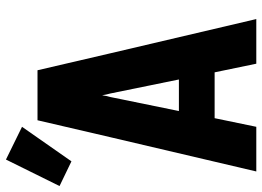

<svg xmlns="http://www.w3.org/2000/svg" viewBox="-143 -743 881 645"><g transform="rotate(-90 297.5 -420.5)"><path d="M44 0 159 -490 216 -735H384L441 -490L556 0H406L377 -140H223L194 0ZM353 -260 306 -490Q304 -497 302.5 -504Q301 -511 300 -518Q299 -511 297.5 -504Q296 -497 294 -490L247 -260ZM78 -621 -5 -661 84 -841 194 -787Z"/></g></svg>

Font: Iosevka Custom Heavy Extended
Style: Regular
Weight: 900
Width: 7
Monospace: yes
Designer: Belleve Invis
Foundry: Belleve Invis
Version: Version 11.2.4; ttfautohint (v1.8.4)